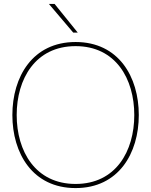

<svg xmlns="http://www.w3.org/2000/svg" viewBox="-20 -946 770 978"><path d="M365 12C584 12 687 -165 687 -360C687 -555 584 -732 365 -732C146 -732 43 -555 43 -360C43 -165 146 12 365 12ZM65 -360C65 -544 160 -711 365 -711C570 -711 664 -544 664 -360C664 -176 570 -9 365 -9C160 -9 65 -176 65 -360ZM229 -926 353 -780H376L258 -926Z"/></svg>

Font: Aspekta 50
Style: Regular
Weight: 50
Designer: Ivo Dolenc
Version: Version 2.000